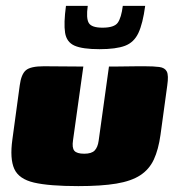

<svg xmlns="http://www.w3.org/2000/svg" viewBox="-20 -625 598 652"><path d="M263 -399 228 -149Q224 -123 232.5 -113Q241 -103 266 -103Q291 -103 301.5 -114Q312 -125 315 -147L350 -399Q351 -399 368 -399Q385 -399 407.5 -399.5Q430 -400 448.5 -400Q467 -400 471 -400Q502 -400 521 -397.5Q540 -395 546.5 -382Q553 -369 548 -335L525 -167Q518 -117 502.5 -83.5Q487 -50 456.5 -30Q426 -10 375 -1.5Q324 7 246 7Q147 7 95.5 -5Q44 -17 28.5 -51.5Q13 -86 22 -151L47 -335Q52 -373 68 -386.5Q84 -400 129 -400Q163 -400 196 -399.5Q229 -399 263 -399ZM318 -458Q260 -458 233 -470Q206 -482 201 -514Q196 -546 204 -605H278Q272 -563 281.5 -547Q291 -531 328 -531Q368 -531 380 -548Q392 -565 397 -605H473Q465 -545 450 -513Q435 -481 404.5 -469.5Q374 -458 318 -458Z"/></svg>

Font: Genos Black
Style: Italic
Weight: 900
Italic angle: -8°
Version: Version 1.010